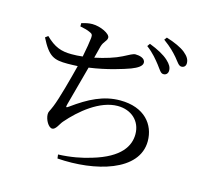

<svg xmlns="http://www.w3.org/2000/svg" viewBox="-120 -959 1240 1146"><g transform="rotate(15 500.0 -386.0)"><path d="M762 -650C782 -624 792 -604 808 -604C825 -603 837 -615 837 -633C837 -653 828 -670 804 -692C778 -716 737 -738 685 -758L673 -741C717 -708 742 -675 762 -650ZM852 -721C873 -696 884 -675 901 -675C917 -675 928 -685 928 -703C928 -724 918 -743 891 -765C866 -785 825 -804 773 -820L761 -804C808 -770 831 -745 852 -721ZM257 -751C283 -746 302 -741 317 -734C334 -727 339 -722 337 -701C335 -679 327 -630 317 -581C293 -578 271 -577 249 -577C185 -577 142 -592 87 -646L70 -633C123 -528 156 -516 241 -516C262 -516 282 -517 303 -518C283 -438 246 -300 225 -250C211 -215 204 -211 204 -195C204 -161 229 -118 252 -118C274 -118 288 -157 304 -175C374 -256 486 -350 596 -350C680 -350 741 -296 741 -214C741 -142 697 -62 528 -12C471 6 403 19 326 22L329 46C564 63 823 -7 823 -193C823 -295 753 -386 602 -386C499 -386 412 -341 317 -272C298 -258 297 -262 302 -282L368 -526C478 -541 574 -572 615 -587C654 -602 679 -619 679 -639C679 -668 641 -675 618 -675C604 -675 584 -663 547 -644C508 -624 448 -605 385 -592L404 -666C414 -701 435 -707 435 -729C435 -753 374 -783 323 -783C301 -783 280 -778 257 -771Z"/></g></svg>

Font: Noto Serif JP Medium
Style: Regular
Weight: 500
Designer: Ryoko NISHIZUKA 西塚涼子 (kana & ideographs); Frank Grießhammer (Latin, Greek & Cyrillic); Wenlong ZHANG 张文龙 (bopomofo); San
Foundry: Adobe
Version: Version 2.001;hotconv 1.1.0;makeotfexe 2.6.0